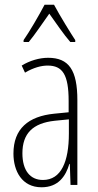

<svg xmlns="http://www.w3.org/2000/svg" viewBox="-20 -784 416 814"><path d="M209 -764H169C146 -720 104 -648 80 -614V-606H102C128 -637 163 -690 189 -726C217 -687 250 -638 278 -606H299V-614C283 -638 234 -717 209 -764ZM184 -539C147 -539 106 -527 72 -506L86 -476C123 -498 156 -506 182 -506C245 -506 271 -468 271 -356V-308L210 -302C100 -291 37 -238 37 -133C37 -59 73 10 156 10C228 10 259 -38 274 -89H276L279 0H308V-359C308 -487 272 -539 184 -539ZM212 -272 272 -278V-218C272 -100 240 -21 162 -21C108 -21 75 -61 75 -134C75 -218 119 -262 212 -272Z"/></svg>

Font: Noto Sans Thai Looped ExtraCondensed ExtraLight
Style: Regular
Weight: 200
Width: 2
Designer: Sasikarn Vongin, Ben Mitchell
Foundry: The Fontpad Ltd
Version: Version 1.001